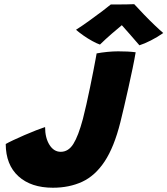

<svg xmlns="http://www.w3.org/2000/svg" viewBox="-20 -892 804 922"><path d="M234 9.5Q129 9.5 68.5 -45.5Q8 -100.5 7.5 -200.5Q19.5 -207.5 43.8 -219Q68 -230.5 97 -243Q126 -255.5 152.8 -266Q179.5 -276.5 196.5 -282Q196.5 -230 217.5 -196.5Q238.5 -163 271.5 -163Q308.5 -163 332.2 -200.8Q356 -238.5 378 -320.5Q386 -351.5 395 -391.5Q404 -431.5 412.5 -472.8Q421 -514 428 -549.8Q435 -585.5 439.2 -608.8Q443.5 -632 444 -635.5Q467.5 -640 495.5 -642.8Q523.5 -645.5 547 -645.5Q572 -645.5 592 -644.5Q612 -643.5 631.5 -641Q626 -608 616.8 -563.8Q607.5 -519.5 597 -472Q586.5 -424.5 576.2 -380.8Q566 -337 558 -305Q528 -185.5 482.5 -116.8Q437 -48 374.8 -19.2Q312.5 9.5 234 9.5ZM624.5 -872Q643.5 -851 670.8 -822.8Q698 -794.5 724 -769.8Q750 -745 764 -733.5Q735.5 -713.5 704.5 -697.8Q673.5 -682 649.5 -674.5Q627 -701 602.2 -729Q577.5 -757 565 -771Q548.5 -757.5 517.5 -730.8Q486.5 -704 460 -678Q445 -683 423.5 -694.8Q402 -706.5 381 -721.2Q360 -736 345 -749Q375.5 -768.5 410.5 -793.8Q445.5 -819 473.8 -840.5Q502 -862 512 -870.5Q521.5 -870.5 544 -870.5Q566.5 -870.5 589.8 -871Q613 -871.5 624.5 -872Z"/></svg>

Font: Grandstander ExtraBold
Style: Italic
Weight: 800
Italic angle: -15°
Designer: Tyler Finck
Foundry: Etcetera Type Co
Version: Version 1.200; ttfautohint (v1.8.3)